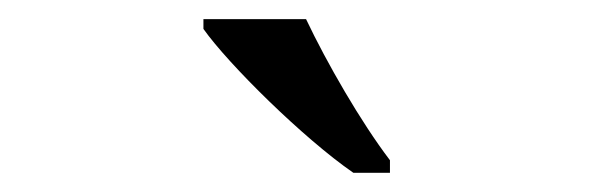

<svg xmlns="http://www.w3.org/2000/svg" viewBox="-20 -786 617 200"><path d="M348.1 -606H386.2V-619.1C356 -658.7 320.3 -720.7 298.8 -766.1H191.9V-755.9C217.8 -719.2 296.4 -641.6 348.1 -606Z"/></svg>

Font: The Erased English
Style: Regular
Weight: 400
Designer: Monotype Design team + ligartures altered by 180 Amsterdam
Foundry: Monotype Imaging Inc.
Version: Version 1.030;Glyphs 3.1.2 (3151)